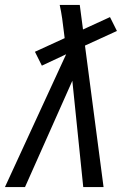

<svg xmlns="http://www.w3.org/2000/svg" viewBox="-34 -755 554 775"><path d="M-14 0 233 -536 135 -490 107 -546 227 -601 224 -625Q221 -652 217 -680Q213 -708 207 -735H288L300 -644L301 -636L410 -686L438 -630L309 -571L384 0H302L258 -429L67 0Z"/></svg>

Font: Iosevka Oblique
Style: Regular
Weight: 400
Italic angle: -9°
Monospace: yes
Designer: Belleve Invis
Foundry: Belleve Invis
Version: Version 32.5.0; ttfautohint (v1.8.4)